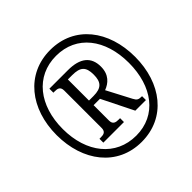

<svg xmlns="http://www.w3.org/2000/svg" viewBox="-182 -901 1087 1087"><g transform="rotate(-45 361.0 -357.5)"><path d="M361 10C554 10 675 -146 675 -358C675 -568 556 -725 362 -725C169 -725 47 -568 47 -358C47 -149 167 10 361 10ZM364 -37C201 -37 96 -168 96 -358C96 -545 198 -678 362 -678C526 -678 626 -547 626 -358C626 -170 527 -37 364 -37ZM204 -141H369V-172H357C335 -172 315 -176 315 -207V-330H366L460 -141H545V-172C516 -172 509 -177 497 -199L421 -344C461 -359 499 -390 499 -455C499 -533 450 -573 352 -573H204V-541H215C237 -541 256 -537 256 -506V-207C256 -176 237 -172 215 -172H204ZM351 -367H315V-536H349C414 -536 438 -515 438 -452C438 -394 417 -367 351 -367Z"/></g></svg>

Font: Noto Serif Bengali Condensed
Style: Regular
Weight: 400
Width: 3
Designer: Juan Bruce, Universal Thirst, Indian Type Foundry and the Monotype Design Team.
Foundry: Monotype Imaging Inc.
Version: Version 2.003